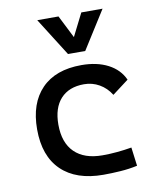

<svg xmlns="http://www.w3.org/2000/svg" viewBox="-87 -844 760 922"><g transform="rotate(-10 293.0 -383.0)"><path d="M342.8 9.8Q210.4 9.8 138.4 -59.8Q66.4 -129.4 66.4 -259.8Q66.4 -386.7 134.5 -457Q202.6 -527.3 329.1 -527.3Q404.8 -527.3 458.7 -499.3Q512.7 -471.2 535.6 -419.9L456.1 -359.9Q434.1 -395.5 399.9 -415Q365.7 -434.6 325.2 -434.6Q252 -434.6 211.4 -390.4Q170.9 -346.2 170.9 -264.6Q170.9 -176.3 218.5 -129.6Q266.1 -83 354.5 -83Q390.6 -83 426.8 -86.4Q462.9 -89.8 497.1 -95.7L508.8 -4.9Q468.8 3.9 426 6.8Q383.3 9.8 342.8 9.8ZM275.4 -590.8 158.2 -776.4H261.7L322.3 -656.2H312.5L373 -776.4H476.6L359.4 -590.8Z"/></g></svg>

Font: Cascadia Code PL
Style: Regular
Weight: 400
Monospace: yes
Designer: Aaron Bell
Foundry: Saja Typeworks
Version: Version 2102.003